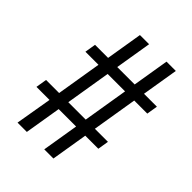

<svg xmlns="http://www.w3.org/2000/svg" viewBox="-202 -820 904 904"><g transform="rotate(45 250.0 -367.5)"><path d="M77 -18 108 -200H21L30 -255H117L154 -480H67L76 -535H163L193 -717H254L224 -535H340L370 -717H432L402 -535H488L479 -480H392L355 -255H442L433 -200H346L316 -18H255L285 -200H169L139 -18ZM178 -255H294L331 -480H215Z"/></g></svg>

Font: Iosevka Slab Light
Style: Italic
Weight: 300
Italic angle: -9°
Monospace: yes
Designer: Belleve Invis
Foundry: Belleve Invis
Version: Version 11.1.1; ttfautohint (v1.8.3)